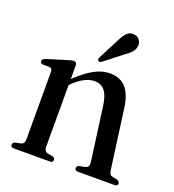

<svg xmlns="http://www.w3.org/2000/svg" viewBox="-119 -731 748 824"><g transform="rotate(20 255.0 -318.5)"><path d="M164 -425V-363.5Q209.5 -406.5 244.8 -425.2Q280 -444 314 -444Q362.5 -444 388.5 -413.8Q414.5 -383.5 422 -326L458.5 -57Q460 -44.5 463.5 -38.2Q467 -32 477 -30L499 -25.5Q510 -21 510 -12Q510 0 495.5 0H328Q314.5 0 314.5 -12Q314.5 -21 324.5 -24.5L350 -29.5Q370 -34 367 -56L333.5 -304.5Q327.5 -348 311 -369Q294.5 -390 263 -390Q220.5 -390 171 -343L164 -336V-55Q164 -33.5 180 -29.5L205 -24.5Q214.5 -21 214.5 -12Q214.5 0 201 0H35.5Q21.5 0 21.5 -12Q21.5 -21 32 -25.5L57.5 -30.5Q73.5 -34 73.5 -54.5V-363Q73.5 -378 62 -380.5L28.5 -381Q18 -384 18 -392.5Q18 -402 32 -407L124.5 -435.5Q141 -441 149.5 -441Q164 -441 164 -425ZM296 -586Q308 -611 321 -624.8Q334 -638.5 353.5 -636.5Q370.5 -635 379.2 -622.8Q388 -610.5 387 -596.5Q385.5 -580 374.5 -567.2Q363.5 -554.5 345.5 -542.5L263 -478Q253.5 -472 248 -478Q243 -483 248.5 -494Z"/></g></svg>

Font: Fraunces 144pt S050
Style: Regular
Weight: 400
Version: Version 1.000; ttfautohint (v1.8.3)